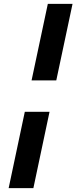

<svg xmlns="http://www.w3.org/2000/svg" viewBox="-20 -807 417 986"><path d="M269 -394H142.1L225.6 -787.1H352.5ZM151.4 159.2H24.4L107.4 -232.9H234.4Z"/></svg>

Font: Cadman
Style: Bold Italic
Weight: 700
Italic angle: -12°
Designer: Paul James MIller
Foundry: High-Logic / Made with FontCreator
Version: Version 2.114;March 28, 2021;FontCreator 13.0.0.2683 64-bit